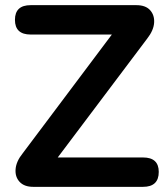

<svg xmlns="http://www.w3.org/2000/svg" viewBox="-20 -725 648 745"><path d="M109 0Q74 0 56 -19.5Q38 -39 40.5 -69Q43 -99 68 -130L414 -591H99Q38 -591 38 -648Q38 -705 99 -705H509Q545 -705 562.5 -685.5Q580 -666 578 -636.5Q576 -607 551 -575L204 -114H535Q596 -114 596 -58Q596 0 535 0Z"/></svg>

Font: Chiron GoRound TC SB
Style: Regular
Weight: 500
Designer: Ryoko NISHIZUKA 西塚涼子 (kana, bopomofo & ideographs); Paul D. Hunt (Latin, Greek & Cyrillic); Sandoll Communications 산돌커뮤니
Foundry: Adobe
Version: Version 1.000;hotconv 1.1.1;makeotfexe 2.6.0